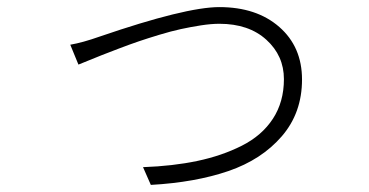

<svg xmlns="http://www.w3.org/2000/svg" viewBox="-20 -515 1040 541"><path d="M178 -389Q213 -395 261 -412Q503 -495 598 -495Q703 -495 767 -439Q831 -383 831 -291Q831 -197 774 -131Q717 -65 623.5 -33Q530 -1 405 6L383 -44Q467 -47 536 -61.5Q605 -76 661.5 -104.5Q718 -133 749 -180.5Q780 -228 780 -292Q780 -358 730.5 -403Q681 -448 598 -448Q575 -448 546 -443.5Q517 -439 489.5 -433Q462 -427 429 -417Q396 -407 371 -398.5Q346 -390 314.5 -378Q283 -366 266.5 -359.5Q250 -353 227 -343.5Q204 -334 201 -333Z"/></svg>

Font: Noto Sans Korean Light
Style: Regular
Weight: 300
Designer: Ryoko NISHIZUKA  (kana & ideographs); Paul D. Hunt (Latin, Greek & Cyrillic); Wenlong ZHANG  (bopomofo); Sandoll Communi
Foundry: Adobe Systems Incorporated
Version: Version 1.000;PS 1;hotconv 1.0.78;makeotf.lib2.5.61930